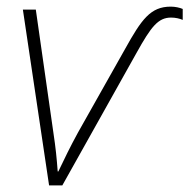

<svg xmlns="http://www.w3.org/2000/svg" viewBox="-20 -559 571 579"><path d="M128 0H168L392 -400C436 -479 457 -506 496 -506C509 -506 522 -503 531 -499V-532C522 -536 508 -539 495 -539C434 -539 407 -501 357 -411L215 -159C192 -117 174 -80 156 -42H154C151 -82 148 -113 141 -159L88 -530H49Z"/></svg>

Font: Noto Sans ExtraLight
Style: Italic
Weight: 200
Italic angle: -12°
Designer: Monotype Design Team
Foundry: Monotype Imaging Inc.
Version: Version 2.013